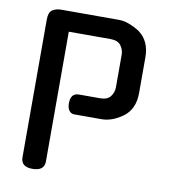

<svg xmlns="http://www.w3.org/2000/svg" viewBox="-88 -869 842 952"><g transform="rotate(10 333.5 -393.0)"><path d="M297 -294Q280 -294 270.5 -307.5Q261 -321 261 -344Q261 -395 303 -395H409Q446 -395 461.5 -416Q477 -437 477 -462V-626Q477 -651 461.5 -672Q446 -693 409 -693H199V-40Q199 8 139 8Q81 8 81 -40V-734Q81 -770 99 -782Q117 -794 143 -794H435Q460 -794 488 -783Q516 -772 542 -755H541Q567 -736 581 -705.5Q595 -675 595 -635V-454Q595 -373 541 -333Q515 -314 488 -304Q461 -294 435 -294Z"/></g></svg>

Font: Gugi
Style: Regular
Weight: 400
Designer: HBKIM, TJKIM
Foundry: TAE System & Typefaces Co.
Version: Version 3.00